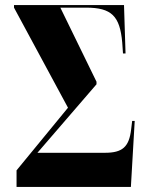

<svg xmlns="http://www.w3.org/2000/svg" viewBox="-20 -734 586 754"><path d="M45 0H494L509 -259H499L495 -226C487 -157 461 -134 392 -134H127L359 -403V-413L217 -704H318C418 -704 451 -671 460 -567L463 -524H473L467 -714H35V-704L247 -311L45 -65Z"/></svg>

Font: Noto Serif Display ExtraCondensed ExtraBold
Style: Regular
Weight: 800
Width: 2
Designer: Monotype Design Team
Foundry: Monotype Imaging Inc.
Version: Version 2.009